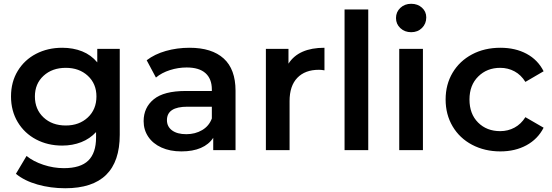

<svg xmlns="http://www.w3.org/2000/svg" viewBox="-20 -792 2914 1013"><path d="M38.1 -283.2Q38.1 -359.4 73.5 -417.7Q108.9 -476.1 170.4 -508.1Q231.9 -540 308.1 -540Q366.2 -540 413.6 -521Q460.9 -502 493.2 -462.9V-534.2H611.8V-81.1Q611.8 201.2 324.2 201.2Q247.1 201.2 178 181.6Q108.9 162.1 64 125L120.1 30.8Q155.3 59.6 208.7 77.4Q262.2 95.2 316.9 95.2Q404.8 95.2 445.8 55.2Q486.8 15.1 486.8 -66.9V-95.2Q454.6 -60.1 408.7 -42Q362.8 -23.9 308.1 -23.9Q231.9 -23.9 170.4 -56.4Q108.9 -88.9 73.5 -147.9Q38.1 -207 38.1 -283.2ZM164.1 -283.2Q164.1 -215.3 209.5 -172.6Q254.9 -129.9 327.1 -129.9Q397.9 -129.9 443.4 -172.4Q488.8 -214.8 488.8 -283.2Q488.8 -350.1 443.4 -392.1Q397.9 -434.1 327.1 -434.1Q255.4 -434.1 209.7 -392.1Q164.1 -350.1 164.1 -283.2Z M737.8 -152.8Q737.8 -224.6 791.3 -268.3Q844.7 -312 960 -312H1097.7V-319.8Q1097.7 -376 1064.2 -406Q1030.8 -436 964.8 -436Q919.9 -436 876.5 -422.1Q833 -408.2 802.7 -382.8L753.9 -474.1Q795.9 -506.3 855 -523.2Q914.1 -540 980 -540Q1097.7 -540 1160.2 -483.4Q1222.7 -426.8 1222.7 -313V0H1105V-64.9Q1082 -29.8 1039.6 -11.5Q997.1 6.8 937 6.8Q877 6.8 831.8 -13.7Q786.6 -34.2 762.2 -70.6Q737.8 -106.9 737.8 -152.8ZM860.8 -158.2Q860.8 -124 887.9 -104Q915 -84 962.9 -84Q1009.8 -84 1046.4 -105.5Q1083 -127 1097.7 -167V-229H968.8Q860.8 -229 860.8 -158.2Z M1382.8 0V-534.2H1502V-456.1Q1555.7 -540 1691.9 -540V-420.9Q1675.8 -423.8 1662.6 -423.8Q1589.4 -423.8 1548.6 -381.3Q1507.8 -338.9 1507.8 -258.8V0Z M1797.9 0V-742.2H1922.9V0Z M2069.3 -696.8Q2069.3 -729 2092.3 -750.5Q2115.2 -772 2149.4 -772Q2183.6 -772 2206.3 -751.5Q2229 -731 2229 -700.2Q2229 -667 2206.5 -644.5Q2184.1 -622.1 2149.4 -622.1Q2115.2 -622.1 2092.3 -643.6Q2069.3 -665 2069.3 -696.8ZM2086.4 0V-534.2H2211.4V0Z M2331.1 -267.1Q2331.1 -346.2 2367.9 -408.2Q2404.8 -470.2 2470.5 -505.1Q2536.1 -540 2620.1 -540Q2699.2 -540 2758.5 -508.1Q2817.9 -476.1 2848.1 -416L2752 -359.9Q2729 -397 2694.6 -415.5Q2660.2 -434.1 2619.1 -434.1Q2549.3 -434.1 2503.2 -388.4Q2457 -342.8 2457 -267.1Q2457 -190.9 2502.4 -145.5Q2547.9 -100.1 2619.1 -100.1Q2660.2 -100.1 2694.6 -118.7Q2729 -137.2 2752 -173.8L2848.1 -118.2Q2817.4 -58.1 2757.6 -25.6Q2697.8 6.8 2620.1 6.8Q2537.1 6.8 2470.9 -28.1Q2404.8 -63 2367.9 -125.5Q2331.1 -188 2331.1 -267.1Z"/></svg>

Font: Montserrat SemiBold
Style: Regular
Weight: 600
Designer: Julieta Ulanovsky
Foundry: Julieta Ulanovsky
Version: Version 7.200